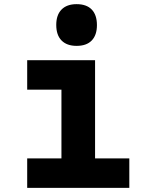

<svg xmlns="http://www.w3.org/2000/svg" viewBox="-20 -905 690 925"><path d="M111 -615H438V-142H603V0H111V-142H276V-473H111ZM349 -684Q302 -684 276.5 -710Q251 -736 251 -785Q251 -833 276.5 -859Q302 -885 349 -885Q397 -885 422 -859Q447 -833 447 -784Q447 -736 422 -710Q397 -684 349 -684Z"/></svg>

Font: Martian Mono SemiCondensed
Style: Bold
Weight: 700
Width: 4
Designer: Roman Shamin
Foundry: Evil Martians
Version: Version 1.000